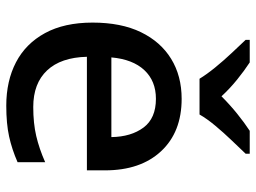

<svg xmlns="http://www.w3.org/2000/svg" viewBox="-122 -684 816 612"><g transform="rotate(90 286.0 -378.0)"><path d="M295 -549Q401 -549 462 -483.5Q523 -418 523 -305V-247H161Q163 -164 204.5 -120Q246 -76 321 -76Q373 -76 413.5 -85.5Q454 -95 497 -114V-26Q456 -8 415 1Q374 10 317 10Q238 10 178.5 -21Q119 -52 85.5 -113.5Q52 -175 52 -265Q52 -356 82.5 -419Q113 -482 167.5 -515.5Q222 -549 295 -549ZM295 -467Q238 -467 203.5 -430Q169 -393 163 -325H417Q416 -388 386.5 -427.5Q357 -467 295 -467ZM231 -606Q217 -629 195 -656Q173 -683 149 -708.5Q125 -734 107 -753V-766H179Q205 -749 233.5 -726Q262 -703 287 -676Q314 -703 342.5 -726Q371 -749 397 -766H470V-753Q452 -734 427.5 -708.5Q403 -683 380.5 -656Q358 -629 345 -606Z"/></g></svg>

Font: Noto Sans Tamil Medium
Style: Regular
Weight: 500
Designer: Jelle Bosma - Monotype Design Team
Foundry: Monotype Imaging Inc.
Version: Version 2.004; ttfautohint (v1.8.4.7-5d5b)